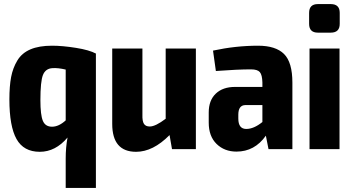

<svg xmlns="http://www.w3.org/2000/svg" viewBox="-20 -731 1729 941"><path d="M450 -467V190H302V46Q302 -9 311 -57Q252 13 175 13Q96 13 61 -49.5Q26 -112 26 -244Q26 -309 34.5 -353.5Q43 -398 65 -434.5Q87 -471 129 -489Q171 -507 235 -507Q286 -507 352 -496.5Q418 -486 451 -468ZM302 -141V-390Q264 -399 237 -397Q203 -395 190.5 -363.5Q178 -332 178 -240Q178 -168 190 -139Q202 -110 235 -110Q268 -110 302 -141Z M940 -493V0H823L811 -69Q730 13 647 13Q530 13 530 -124V-493H678V-169Q677 -137 685.5 -124Q694 -111 714 -111Q742 -111 792 -149V-493Z M1245 -507Q1331 -507 1372 -466.5Q1413 -426 1413 -326V0H1296L1283 -66Q1228 12 1139 12Q1080 12 1041.5 -25.5Q1003 -63 1003 -130V-180Q1003 -239 1037.5 -272Q1072 -305 1132 -305H1266V-327Q1265 -364 1253.5 -377.5Q1242 -391 1210 -391Q1144 -391 1038 -383L1024 -483Q1135 -507 1245 -507ZM1187 -99Q1224 -99 1266 -133V-216H1182Q1148 -215 1148 -169V-150Q1148 -99 1187 -99Z M1538 -711H1601Q1645 -711 1645 -668V-614Q1645 -571 1601 -571H1538Q1495 -571 1495 -614V-668Q1495 -711 1538 -711ZM1644 0H1497V-493H1644Z"/></svg>

Font: exo2condensed_b
Style: Bold
Weight: 700
Width: 3
Designer: Natanael Gama
Version: Version 1.001;PS 001.001;hotconv 1.0.70;makeotf.lib2.5.58329